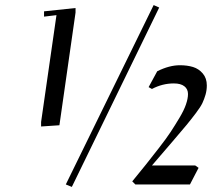

<svg xmlns="http://www.w3.org/2000/svg" viewBox="-20 -732 841 762"><path d="M143.1 -230V-248L204.1 -671.9L154.8 -666V-687L279.8 -700.2V-682.1L215.8 -234.9ZM241.2 0 589.8 -711.9 611.8 -702.1 265.1 9.8ZM504.9 -12.2Q539.6 -54.2 559.8 -79.8Q580.1 -105.5 609.9 -143.6Q639.6 -181.6 657 -208Q674.3 -234.4 692.1 -264.2Q710 -293.9 718 -317.4Q726.1 -340.8 726.1 -358.9Q726.1 -378.4 711.7 -389.6Q697.3 -400.9 669.9 -400.9Q624.5 -400.9 583 -378.9L569.8 -386.2L604 -449.2Q651.9 -473.1 693.8 -473.1Q723.1 -473.1 746.1 -466.1Q769 -459 784.9 -440.2Q800.8 -421.4 800.8 -393.1Q800.8 -374 795.7 -356.2Q790.5 -338.4 783.4 -323.2Q776.4 -308.1 756.6 -282Q736.8 -255.9 720 -235.6Q703.1 -215.3 666 -171.9L583 -75.2H754.9L768.1 -65.9L733.9 0H517.1Z"/></svg>

Font: Dehuti Alt
Style: Bold-Italic
Weight: 700
Version: Version 1.2